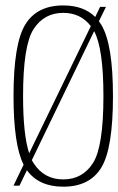

<svg xmlns="http://www.w3.org/2000/svg" viewBox="-20 -700 446 724"><path d="M31 0 69 -79Q31 -154 31 -337.5Q31 -534.5 75 -607Q119 -679.5 218.5 -679.5Q295.5 -679.5 339 -636L357.5 -674H379.5L353 -620Q358 -613.5 362 -606.5Q406 -534 406 -337.5Q406 -140 362 -68Q318 4 218.5 4Q126.5 4 81.5 -58L53.5 0ZM218.5 -23.5Q291 -23.5 330.5 -85Q370 -146.5 370 -337.5Q370 -517 335 -582.5L100 -96Q103 -90 106.5 -85Q146 -23.5 218.5 -23.5ZM90 -122 322.5 -601.5Q284 -651.5 218.5 -651.5Q146 -651.5 106.5 -590Q67 -528.5 67 -337.5Q67 -192 90 -122Z"/></svg>

Font: Anybody ExtraLight
Style: Regular
Weight: 200
Designer: Tyler Finck
Foundry: Etcetera Type Company
Version: Version 1.010; ttfautohint (v1.8.3) -l 8 -r 50 -G 200 -x 14 